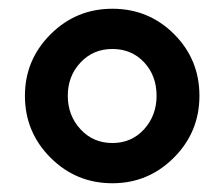

<svg xmlns="http://www.w3.org/2000/svg" viewBox="-20 -718 513 439"><path d="M237 -299Q154 -299 95.5 -357.5Q37 -416 37 -499Q37 -581 95.5 -639.5Q154 -698 237 -698Q320 -698 378 -640Q436 -582 436 -499Q436 -416 377.5 -357.5Q319 -299 237 -299ZM338 -499Q338 -545 309.5 -575.5Q281 -606 237 -606Q193 -606 164 -575Q135 -544 135 -499Q135 -454 164 -422.5Q193 -391 237 -391Q281 -391 309.5 -422.5Q338 -454 338 -499Z"/></svg>

Font: Biryani DemiBold
Style: Regular
Weight: 600
Designer: Dan Reynolds and Mathieu Réguer
Foundry: Dan Reynolds and Mathieu Réguer
Version: Version 1.003;PS 001.003;hotconv 1.0.70;makeotf.lib2.5.58329